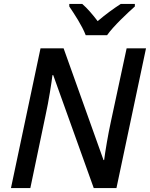

<svg xmlns="http://www.w3.org/2000/svg" viewBox="-20 -961 766 981"><path d="M418 -781H527C558 -826 633 -896 669 -928V-941H597C560 -917 520 -888 479 -853C454 -886 425 -920 400 -941H334V-928C360 -889 399 -831 418 -781ZM36 0H135L213 -373C229 -444 244 -543 248 -577H252L459 0H575L726 -714H627L546 -337C532 -273 518 -189 512 -143H509L305 -714H187Z"/></svg>

Font: Noto Sans Medium
Style: Italic
Weight: 500
Italic angle: -12°
Designer: Monotype Design Team
Foundry: Monotype Imaging Inc.
Version: Version 2.013